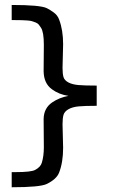

<svg xmlns="http://www.w3.org/2000/svg" viewBox="-20 -687 497 793"><path d="M238.3 -173.3 240.7 -76.7Q240.7 -16.6 224.1 25.9Q213.9 52.7 173.3 72.8Q145 86.4 28.3 86.4V23.9H43.5Q109.4 23.9 125.5 14.6Q147.5 2.9 152.8 -15.1Q161.1 -42.5 161.1 -79.1L160.2 -195.8Q161.1 -240.7 195.8 -264.2Q225.1 -284.2 262.7 -291Q223.1 -296.9 194.3 -318.4Q161.1 -342.3 160.2 -392.6L161.1 -501.5Q161.1 -554.2 149.4 -572.3Q144.5 -580.1 140.1 -585.4Q135.7 -590.8 127.2 -594.2Q118.7 -597.7 111.8 -599.6Q105 -601.6 92.3 -602.5Q73.2 -604 43.5 -604H28.3V-666.5Q146 -666.5 173.3 -653.3Q186 -647 201.9 -635.5Q217.8 -624 224.1 -606.4Q240.7 -563 240.7 -504.4L238.3 -406.7Q238.3 -381.3 242.4 -368.2Q246.6 -355 262.7 -346.4Q278.8 -337.9 304.4 -335.7Q330.1 -333.5 379.4 -333.5V-250Q330.6 -250 304.7 -247.6Q278.8 -245.1 262.7 -235.8Q246.6 -226.6 242.4 -212.9Q238.3 -199.2 238.3 -173.3Z"/></svg>

Font: GanjNamehSans
Style: Regular
Weight: 400
Designer: Mohammad Saleh Souzanchi
Foundry: http://font-store.ir
Version: Version:0.0.4;RFB:1.2.5;Building:2016-12-11 09:43:53.670092